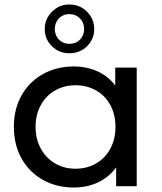

<svg xmlns="http://www.w3.org/2000/svg" viewBox="-20 -832 722 858"><path d="M591 -530V0H499V-84Q467 -40 418 -17Q369 6 310 6Q233 6 172 -28Q111 -62 76.5 -123.5Q42 -185 42 -265Q42 -345 76.5 -406Q111 -467 172 -501Q233 -535 310 -535Q367 -535 415 -513.5Q463 -492 495 -450V-530ZM496 -265Q496 -320 473 -362.5Q450 -405 409 -428Q368 -451 318 -451Q267 -451 226.5 -428Q186 -405 162.5 -362.5Q139 -320 139 -265Q139 -210 162.5 -167.5Q186 -125 226.5 -101.5Q267 -78 318 -78Q368 -78 409 -101.5Q450 -125 473 -167.5Q496 -210 496 -265ZM180 -702Q180 -747 212 -779.5Q244 -812 290 -812Q337 -812 369 -779.5Q401 -747 401 -702Q401 -657 369 -625.5Q337 -594 290 -594Q244 -594 212 -625.5Q180 -657 180 -702ZM356 -702Q356 -731 337 -750Q318 -769 290 -769Q262 -769 243.5 -750Q225 -731 225 -702Q225 -674 243.5 -655Q262 -636 290 -636Q319 -636 337.5 -655Q356 -674 356 -702Z"/></svg>

Font: Idrija
Style: Regular
Weight: 500
Designer: Julieta Ulanovsky
Foundry: Julieta Ulanovsky
Version: Version 7.200